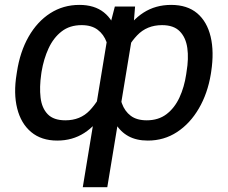

<svg xmlns="http://www.w3.org/2000/svg" viewBox="-20 -573 945 796"><path d="M323.2 203.1 429.7 -443.8 456.1 -545.9H540L531.7 -444.3L424.8 203.1ZM48.8 -265.6 50.3 -275.4Q63 -358.4 98.6 -420.9Q134.3 -483.4 188.2 -518.1Q242.2 -552.7 309.1 -552.7Q371.6 -552.7 410.6 -521.7Q449.7 -490.7 466.1 -431.4Q482.4 -372.1 475.6 -286.1L469.7 -256.3Q449.2 -172.4 413.8 -112.8Q378.4 -53.2 329.3 -21.7Q280.3 9.8 217.3 9.8Q151.4 9.8 109.1 -25.6Q66.9 -61 51.3 -123.3Q35.6 -185.5 48.8 -265.6ZM152.3 -275.4 150.9 -265.6Q143.1 -211.9 148.2 -168.5Q153.3 -125 177.7 -99.6Q202.1 -74.2 251 -74.2Q313 -74.2 351.8 -115Q390.6 -155.8 416 -217.8L434.1 -324.7Q434.1 -365.2 422.1 -397.9Q410.2 -430.7 384.8 -449.7Q359.4 -468.8 318.4 -468.8Q269 -468.8 235.4 -442.6Q201.7 -416.5 181.4 -372.6Q161.1 -328.6 152.3 -275.4ZM855.5 -275.4 854 -265.6Q840.8 -185.5 804.4 -123.3Q768.1 -61 714.1 -25.6Q660.2 9.8 592.8 9.8Q545.9 9.8 512.7 -8.3Q479.5 -26.4 459.2 -60.5Q439 -94.7 431.4 -144Q423.8 -193.4 428.2 -256.3L434.1 -286.1Q455.1 -369.1 490.2 -429Q525.4 -488.8 575.2 -520.8Q625 -552.7 689.5 -552.7Q756.3 -552.7 797.4 -518.1Q838.4 -483.4 853.3 -420.9Q868.2 -358.4 855.5 -275.4ZM752 -265.6 753.4 -275.4Q762.7 -330.1 756.6 -373.8Q750.5 -417.5 725.3 -443.1Q700.2 -468.8 651.9 -468.8Q588.9 -468.8 548.6 -426.5Q508.3 -384.3 488.3 -324.7L470.7 -217.8Q473.6 -176.8 485.4 -144.3Q497.1 -111.8 522 -93Q546.9 -74.2 588.4 -74.2Q636.7 -74.2 670.2 -99.6Q703.6 -125 723.9 -168.5Q744.1 -211.9 752 -265.6Z"/></svg>

Font: Adwaita Sans
Style: Italic
Weight: 400
Italic angle: -9.39999°
Designer: Rasmus Andersson
Foundry: rsms
Version: Version 4.001;git-9221beed3